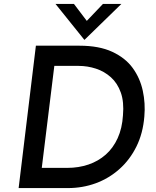

<svg xmlns="http://www.w3.org/2000/svg" viewBox="-20 -959 795 979"><path d="M75 0 163 -726H385Q485 -726 552 -695Q619 -664 656.5 -612.5Q694 -561 708 -496.5Q722 -432 716 -365Q709 -279 675.5 -211.5Q642 -144 588.5 -96.5Q535 -49 468 -24.5Q401 0 326 0ZM193 -103H323Q381 -103 431 -120Q481 -137 519 -170.5Q557 -204 580 -254.5Q603 -305 607 -371Q613 -439 596 -487Q579 -535 545.5 -565Q512 -595 469 -609Q426 -623 381 -623H257ZM357 -939 432 -840 404 -833 505 -939H599L411 -756H410L263 -939Z"/></svg>

Font: Josefin Sans Thin Medium
Style: Italic
Weight: 500
Italic angle: -7°
Version: Version 2.000